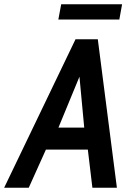

<svg xmlns="http://www.w3.org/2000/svg" viewBox="-62 -885 624 905"><path d="M-42.5 0 294 -700H399L489 0H373.5L352 -180H154.5L73.5 0ZM213.5 -283.5H335L312.5 -523.5ZM213 -793 226.5 -865H513.5L500.5 -793Z"/></svg>

Font: Cabin Condensed SemiBold
Style: Italic
Weight: 600
Width: 3
Italic angle: -10°
Designer: Pablo Impallari
Foundry: Pablo Impallari. http://www.impallari.com Igino Marini. http://www.ikern.com
Version: Version 3.001; ttfautohint (v1.8.3)